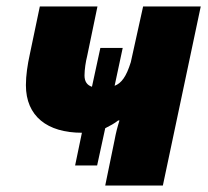

<svg xmlns="http://www.w3.org/2000/svg" viewBox="-20 -573 642 593"><path d="M334 -141 305 0H483L600 -553H422L384 -381C370 -336 355 -316 334 -308L359 -425H290L264 -305C249 -310 241 -321 241 -340C241 -358 245 -384 249 -399L281 -553H103L72 -405C65 -373 60 -340 60 -310C60 -214 126 -163 233 -163L212 -62H280L305 -177C319 -184 334 -192 345 -201H349C343 -182 338 -163 334 -141Z"/></svg>

Font: Noto Sans SemiCondensed Black
Style: Italic
Weight: 900
Width: 4
Italic angle: -12°
Designer: Monotype Design Team
Foundry: Monotype Imaging Inc.
Version: Version 2.013